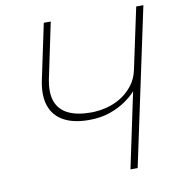

<svg xmlns="http://www.w3.org/2000/svg" viewBox="-79 -771 775 843"><g transform="rotate(-10 308.0 -350.0)"><path d="M616 -700H584L526 -428Q518 -389 496 -360.5Q474 -332 444 -313Q414 -294 378.5 -285Q343 -276 308 -276Q246 -276 206.5 -295.5Q167 -315 153 -355Q139 -395 152 -457L203 -700H172L120 -454Q106 -388 121.5 -341Q137 -294 181 -269.5Q225 -245 294 -245Q348 -245 389.5 -260Q431 -275 460.5 -296Q490 -317 506 -336L435 0H467Z"/></g></svg>

Font: Advent Pro ExtraLight
Style: Italic
Weight: 250
Italic angle: -12°
Version: Version 3.000